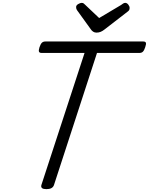

<svg xmlns="http://www.w3.org/2000/svg" viewBox="-20 -1307 1041 1342"><path d="M304 15Q262 15 269 -13L571 -937H271Q256 -937 252.5 -946Q249 -955 256 -977Q264 -1000 273 -1008.5Q282 -1017 297 -1017H981Q996 -1017 999.5 -1008.5Q1003 -1000 995 -977Q988 -955 979 -946Q970 -937 955 -937H658L357 -13Q352 1 339 8Q326 15 304 15ZM855 -1287Q867 -1287 876.5 -1275Q886 -1263 886 -1252Q886 -1242 883 -1237Q880 -1232 875 -1228L712 -1102Q697 -1090 683.5 -1084.5Q670 -1079 654 -1079Q641 -1079 630.5 -1086Q620 -1093 612 -1106L519 -1235Q514 -1243 513 -1248Q512 -1253 512 -1258Q512 -1270 526.5 -1278.5Q541 -1287 551 -1287Q561 -1287 566 -1282Q571 -1277 578 -1271L673 -1181L826 -1272Q832 -1276 839.5 -1281.5Q847 -1287 855 -1287Z"/></svg>

Font: Playwrite CO
Style: Regular
Weight: 400
Designer: Veronika Burian, José Scaglione
Foundry: TypeTogether
Version: Version 1.000